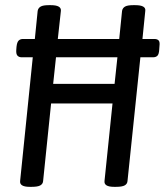

<svg xmlns="http://www.w3.org/2000/svg" viewBox="-20 -722 639 744"><path d="M95 2Q55 2 58 -21L107 -500H64Q54 -500 48 -506Q42 -512 43 -528L44 -541Q46 -559 52.5 -565Q59 -571 69 -571H115L126 -680Q128 -691 137.5 -696.5Q147 -702 169 -702H177Q218 -702 216 -680L204 -571H442L453 -680Q455 -691 464.5 -696.5Q474 -702 496 -702H504Q546 -702 543 -680L532 -571H578Q589 -571 594.5 -565.5Q600 -560 598 -544L597 -530Q596 -512 590 -506Q584 -500 573 -500H524L474 -20Q473 -9 463 -3.5Q453 2 430 2H422Q382 2 385 -21L416 -321H178L147 -20Q146 -9 136 -3.5Q126 2 103 2ZM186 -397H424L435 -500H197Z"/></svg>

Font: Asap Condensed Condensed Regular
Style: Italic
Weight: 400
Width: 3
Italic angle: -6°
Designer: Pablo Cosgaya
Foundry: Omnibus-Type
Version: Version 3.001; ttfautohint (v1.8.4.7-5d5b)